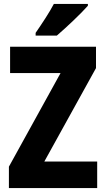

<svg xmlns="http://www.w3.org/2000/svg" viewBox="-20 -950 534 970"><path d="M424 -921V-930H252C229 -886 193 -832 160 -784V-770H267C316 -812 392 -884 424 -921ZM471 0V-134H204L465 -606V-714H31V-581H286L25 -108V0Z"/></svg>

Font: Noto Sans Khmer Condensed ExtraBold
Style: Regular
Weight: 800
Width: 3
Designer: Danh Hong and the Monotype Design Team
Foundry: Monotype Imaging Inc.
Version: Version 2.004